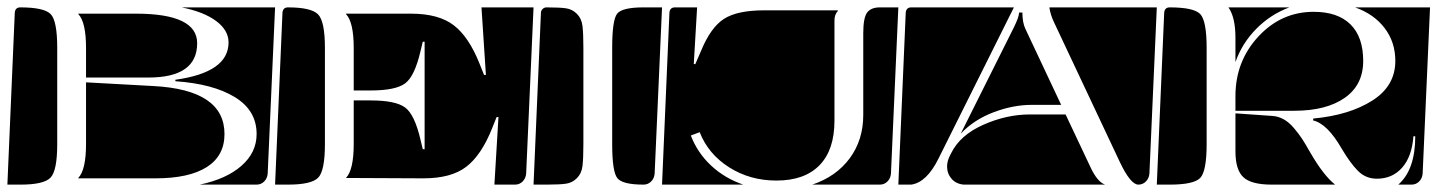

<svg xmlns="http://www.w3.org/2000/svg" viewBox="-20 -510 3893 520"><path d="M455 -290V-294Q599 -314 599 -395Q599 -428 565.5 -453Q532 -478 472 -490H725L705 -40Q704 -27 695.5 -18.5Q687 -10 675 -10H521Q593 -25 634 -61Q675 -97 675 -147Q675 -211 616 -247Q557 -283 455 -290ZM0 -10 20 -475Q21 -490 35 -490Q99 -490 117 -472Q135 -454 135 -380V-120Q135 -47 116.5 -28.5Q98 -10 36 -10ZM192 -27V-28Q213 -50 213 -120V-287L395 -277Q588 -267 588 -147Q588 -88 540 -57.5Q492 -27 401 -27ZM192 -473H348Q514 -473 514 -393Q514 -300 382 -300H213V-380Q213 -450 192 -472Z M917 -28Q938 -50 938 -120V-238H984Q1051 -238 1077 -219Q1103 -200 1119 -131L1125 -106H1130V-397H1125L1119 -372Q1103 -303 1077 -284Q1051 -265 984 -265H938V-380Q938 -450 917 -472V-473H1093Q1168 -473 1209 -441.5Q1250 -410 1279 -337L1291 -307H1296L1284 -490H1425L1405 -40Q1404 -27 1395.5 -18.5Q1387 -10 1375 -10H1319L1330 -193H1325L1313 -163Q1284 -90 1243 -58.5Q1202 -27 1127 -27ZM725 -10 745 -475Q746 -490 760 -490Q822 -490 841 -471.5Q860 -453 860 -380V-120Q860 -47 841.5 -28.5Q823 -10 760 -10Z M1638 -120V-380Q1638 -456 1651.5 -473Q1665 -490 1723 -490H1773L1753 -40Q1752 -27 1743.5 -18.5Q1735 -10 1723 -10Q1666 -10 1652 -27.5Q1638 -45 1638 -120ZM1425 -10 1445 -475Q1445 -481 1449.5 -485.5Q1454 -490 1460 -490Q1496 -490 1513 -487.5Q1530 -485 1542.5 -472.5Q1555 -460 1557.5 -440Q1560 -420 1560 -380V-120Q1560 -80 1557.5 -60Q1555 -40 1542.5 -27.5Q1530 -15 1513 -12.5Q1496 -10 1460 -10Z M1773 -10 1793 -475Q1794 -490 1808 -490H1868L1859 -337L1863 -336L1879 -373Q1905 -436 1941 -459Q1977 -482 2049 -482H2249V-480Q2240 -471 2240 -454V-183Q2240 -104 2199.5 -62.5Q2159 -21 2083 -21Q2011 -21 1954.5 -57Q1898 -93 1875 -152L1851 -143Q1869 -96 1906 -61.5Q1943 -27 1993 -10ZM2180 -10Q2245 -32 2281.5 -81.5Q2318 -131 2318 -199V-420Q2318 -462 2328.5 -476Q2339 -490 2363 -490H2413L2393 -40Q2392 -27 2383.5 -18.5Q2375 -10 2363 -10Z M2413 -10 2433 -475Q2434 -490 2448 -490H2726L2522 -81Q2490 -16 2448 -10ZM2822 -490H3113L3093 -40Q3092 -27 3083.5 -18.5Q3075 -10 3063 -10Q3042 -10 3013 -71L2834 -451Q2825 -470 2822 -490ZM2545 -59Q2545 -73 2552 -87L2556 -95Q2580 -144 2643 -172Q2706 -200 2769 -200H2866L2933 -58Q2952 -17 2973 -10H2590Q2569 -12 2557 -26Q2545 -40 2545 -59ZM2582 -148 2725 -434Q2740 -464 2740 -476H2749Q2749 -449 2757 -432L2854 -226H2774Q2724 -226 2671 -206Q2618 -186 2582 -148Z M3113 -10 3133 -475Q3134 -490 3148 -490Q3213 -490 3230.5 -472Q3248 -454 3248 -380V-120Q3248 -46 3230.5 -28Q3213 -10 3148 -10ZM3307 -490H3472Q3421 -471 3382.5 -432Q3344 -393 3326 -342V-408Q3326 -463 3307 -490ZM3536 -184 3537 -189Q3634 -198 3696.5 -237.5Q3759 -277 3759 -345Q3759 -396 3730 -434Q3701 -472 3650 -490H3853L3833 -40Q3832 -27 3823.5 -18.5Q3815 -10 3803 -10H3767Q3813 -50 3813 -141H3808Q3804 -86 3777.5 -56Q3751 -26 3709 -26Q3679 -26 3658 -47Q3637 -68 3614 -107Q3575 -175 3536 -184ZM3326 -100V-203L3426 -196Q3442 -195 3456.5 -187Q3471 -179 3484.5 -163Q3498 -147 3506.5 -134Q3515 -121 3528 -98Q3565 -34 3596 -10H3424Q3369 -10 3347.5 -30Q3326 -50 3326 -100ZM3326 -210V-250Q3326 -344 3388 -411Q3450 -478 3538 -478Q3603 -478 3637.5 -444Q3672 -410 3672 -345Q3672 -280 3622 -245Q3572 -210 3485 -210Z"/></svg>

Font: PrimecolorCV1
Style: Medium
Weight: 500
Designer: gluk
Foundry: gluk
Version: Version 0.672